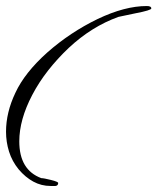

<svg xmlns="http://www.w3.org/2000/svg" viewBox="-24 -595 522 637"><path d="M144 22Q113 22 86.5 7.5Q60 -7 38 -33Q16 -60 6 -92Q-4 -124 -4 -158Q-4 -222 27 -287Q58 -354 133 -421Q209 -488 300 -532Q390 -575 463 -575Q478 -575 478 -567Q478 -561 426 -551L369 -539Q280 -507 204 -436Q166 -400 135.5 -361Q105 -322 83 -280Q40 -198 40 -126Q40 -31 113 -4Q121 -4 145 2Q169 8 169 12Q169 24 152 22Z"/></svg>

Font: Qwigley
Style: Regular
Weight: 400
Designer: Robert E. Leuschke
Foundry: Robert E. Leuschke
Version: Version 1.010; ttfautohint (v1.8.3)